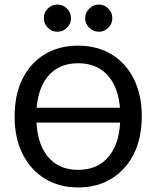

<svg xmlns="http://www.w3.org/2000/svg" viewBox="-20 -805 685 841"><path d="M113 -333H555V-268H113ZM321 -605Q406 -605 468.5 -567Q531 -529 566 -459.5Q601 -390 601 -295Q601 -200 566 -130.5Q531 -61 468.5 -22.5Q406 16 322 16Q239 16 176.5 -22.5Q114 -61 79 -130.5Q44 -200 44 -295Q44 -390 78.5 -459.5Q113 -529 175.5 -567Q238 -605 321 -605ZM322 -528Q235 -528 187 -467Q139 -406 139 -295Q139 -183 187 -122Q235 -61 322 -61Q410 -61 458.5 -122Q507 -183 507 -295Q507 -406 458.5 -467Q410 -528 322 -528ZM413 -785Q437 -785 454.5 -767.5Q472 -750 472 -725Q472 -701 454.5 -683.5Q437 -666 413 -666Q389 -666 371 -683.5Q353 -701 353 -725Q353 -750 371 -767.5Q389 -785 413 -785ZM231 -785Q256 -785 273.5 -767.5Q291 -750 291 -725Q291 -701 273.5 -683.5Q256 -666 231 -666Q207 -666 189.5 -683.5Q172 -701 172 -725Q172 -750 189.5 -767.5Q207 -785 231 -785Z"/></svg>

Font: Podkova Medium
Style: Regular
Weight: 500
Designer: Ilya Yudin
Foundry: Cyreal (www.cyreal.org)
Version: Version 2.103